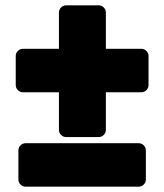

<svg xmlns="http://www.w3.org/2000/svg" viewBox="-20 -700 616 720"><path d="M228 -186Q217 -186 209 -194Q201 -202 201 -213V-354H66Q55 -354 47 -362Q39 -370 39 -381V-490Q39 -501 47 -509Q55 -517 66 -517H201V-653Q201 -664 209 -672Q217 -680 228 -680H350Q361 -680 369 -672Q377 -664 377 -653V-517H510Q521 -517 529 -509Q537 -501 537 -490V-381Q537 -370 529 -362Q521 -354 510 -354H377V-213Q377 -202 369 -194Q361 -186 350 -186ZM76 0Q65 0 57 -8Q49 -16 49 -27V-136Q49 -147 57 -155Q65 -163 76 -163H500Q511 -163 519 -155Q527 -147 527 -136V-27Q527 -16 519 -8Q511 0 500 0Z"/></svg>

Font: Rubik Light Black
Style: Regular
Weight: 900
Version: Version 2.104